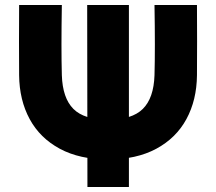

<svg xmlns="http://www.w3.org/2000/svg" viewBox="-20 -753 870 773"><path d="M229 -450Q232 -358 275.5 -314.5Q319 -271 415 -271Q511 -271 555 -314.5Q599 -358 602 -450Q605 -556 602 -733H773Q774 -584 773 -450Q772 -350 730.5 -273.5Q689 -197 609 -154Q529 -111 415 -111Q301 -111 221 -154Q141 -197 99.5 -273.5Q58 -350 57 -450Q56 -584 57 -733H229Q226 -556 229 -450ZM499 -733V0H332L331 -733Z"/></svg>

Font: Kreadon
Style: Regular
Weight: 400
Designer: kohakuno
Foundry: StudioGnu
Version: Version 1.000;Glyphs 3.1.2 (3151)